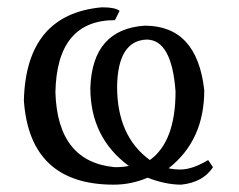

<svg xmlns="http://www.w3.org/2000/svg" viewBox="-20 -501 654 526"><path d="M476.6 4.9Q433.6 4.9 384.3 -14.2Q339.8 4.9 291.5 4.9Q61.5 4.9 45.4 -225.6Q51.3 -462.4 259.3 -481Q296.4 -481 307.6 -471.2L294.9 -445.8Q135.7 -445.8 131.8 -248Q137.7 -57.1 294.9 -43Q316.9 -43 333 -46.4Q227.5 -124 227.5 -260.3Q232.9 -420.9 376.5 -430.7Q520 -430.7 539.6 -253.9Q539.6 -116.2 441.9 -40Q457 -36.6 474.1 -36.6Q506.8 -36.6 550.3 -62.5L563.5 -43Q536.6 -1.5 476.6 4.9ZM390.6 -62.5Q460.9 -113.3 460.9 -250.5Q450.7 -392.6 381.3 -392.6Q302.7 -389.2 300.8 -263.7Q300.8 -127.9 390.6 -62.5Z"/></svg>

Font: Kelvinch
Style: Regular
Weight: 400
Designer: Paul James MIller
Foundry: High-Logic / Made with FontCreator
Version: Version 3.30 September 23, 2016